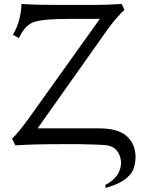

<svg xmlns="http://www.w3.org/2000/svg" viewBox="-20 -718 719 955"><path d="M504.9 216.8 503.9 201.7Q582.5 161.6 582.5 86.9Q573.7 14.6 512.2 4.9Q483.9 1 374.5 -1H288.6Q145 -1 56.2 4.9L40 -28.8Q64 -49.8 114.7 -117.7L476.6 -624H323.2Q196.8 -624 150.4 -609.1Q104 -594.2 74.2 -528.3L44.4 -545.4Q84 -612.3 86.9 -698.2Q162.6 -693.4 277.3 -693.4H439Q516.1 -693.4 585.4 -698.2L599.1 -668.9Q563.5 -636.7 520.5 -579.1L167 -79.6H471.7Q568.4 -79.6 611.3 -39.8Q654.3 0 654.3 64Q651.9 129.9 620.1 157.7Q586.9 193.8 504.9 216.8Z"/></svg>

Font: Kelvinch
Style: Regular
Weight: 400
Designer: Paul James MIller
Foundry: High-Logic / Made with FontCreator
Version: Version 3.30 September 23, 2016